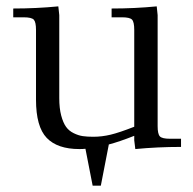

<svg xmlns="http://www.w3.org/2000/svg" viewBox="-20 -466 613 609"><path d="M22 -411.1V-439Q94.7 -439 165 -445.8L168 -418V-154.8Q168 -122.6 174.1 -99.6Q180.2 -76.7 189.5 -63.7Q198.7 -50.8 213.9 -43.5Q229 -36.1 242.9 -34.2Q256.8 -32.2 275.9 -32.2Q303.2 -32.2 330.8 -38.8Q358.4 -45.4 405.8 -64V-371.1Q405.8 -396.5 398.7 -403.8Q391.6 -411.1 367.2 -411.1H334V-439Q407.2 -439 477.1 -445.8L480 -418V-65.9Q480 -41 487.1 -33.4Q494.1 -25.9 519 -25.9H554.2V0Q479.5 0 409.2 6.8L405.8 -21V-35.2Q357.4 -16.1 325.2 -7.8L299.8 123H273.9L251 5.9Q243.2 6.8 231.9 6.8Q162.1 6.8 128.2 -28.6Q94.2 -64 94.2 -149.9V-371.1Q94.2 -396 87.2 -403.6Q80.1 -411.1 55.2 -411.1Z"/></svg>

Font: Dihjauti
Style: Regular
Weight: 400
Designer: T. Christopher White
Version: Version 3.0.0